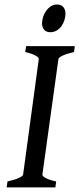

<svg xmlns="http://www.w3.org/2000/svg" viewBox="-20 -816 346 836"><path d="M302.2 -589.4Q271.5 -582.5 253.4 -574.2Q235.4 -565.9 234.4 -559.1L164.6 -55.7Q163.6 -49.8 178.2 -41.3Q192.9 -32.7 224.6 -25.9L221.2 0H8.8L12.7 -25.9Q43.5 -32.7 61.3 -40.8Q79.1 -48.8 80.6 -55.7L148.9 -559.1Q149.9 -564.9 135.3 -573.7Q120.6 -582.5 89.8 -589.4L93.8 -615.2H305.7ZM265.1 -756.8Q265.1 -742.7 260.5 -728.3Q255.9 -713.9 247.6 -702.1Q239.3 -690.4 226.8 -683.1Q214.4 -675.8 199.2 -675.8Q181.2 -675.8 172.1 -686.5Q163.1 -697.3 163.1 -714.8Q163.1 -728 167.7 -742.4Q172.4 -756.8 180.9 -768.8Q189.5 -780.8 201.4 -788.6Q213.4 -796.4 228.5 -796.4Q246.6 -796.4 255.9 -785.2Q265.1 -773.9 265.1 -756.8Z"/></svg>

Font: Gentium Book Basic
Style: Italic
Weight: 400
Italic angle: -8°
Designer: J. Victor Gaultney and Annie Olsen
Foundry: SIL International
Version: Version 1.102; 2013; Maintenance release